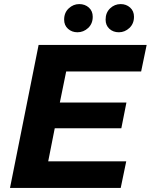

<svg xmlns="http://www.w3.org/2000/svg" viewBox="-20 -920 738 940"><path d="M216 -130H598L571 0H29L169 -700H698L671 -570H304L273 -418H599L574 -292H248ZM562 -762Q534 -762 515.5 -779Q497 -796 497 -824Q497 -858 519 -879Q541 -900 571 -900Q598 -900 617 -883Q636 -866 636 -838Q636 -804 613.5 -783Q591 -762 562 -762ZM359 -762Q332 -762 313 -779Q294 -796 294 -824Q294 -858 316.5 -879Q339 -900 368 -900Q396 -900 415 -883Q434 -866 434 -838Q434 -804 411.5 -783Q389 -762 359 -762Z"/></svg>

Font: Montserrat
Style: Bold Italic
Weight: 700
Italic angle: -11.3°
Designer: Julieta Ulanovsky
Foundry: Julieta Ulanovsky
Version: Version 9.000; ttfautohint (v1.8.4.7-5d5b)